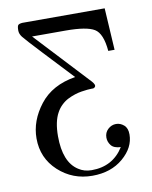

<svg xmlns="http://www.w3.org/2000/svg" viewBox="-75 -487 594 749"><g transform="rotate(-10 222.0 -112.5)"><path d="M41 24Q41 -46 89.5 -108.5Q138 -171 231 -186Q184 -236 123 -301Q64 -364 54 -377Q44 -390 44 -403Q44 -420 48 -424.5Q52 -429 65 -430H391L401 -264H376Q370 -334 339.5 -352.5Q309 -371 226 -371H93L285 -165Q302 -148 302 -140Q302 -133 293 -130H286Q279 -130 269 -129Q259 -128 246 -126Q233 -124 219 -119.5Q205 -115 191 -108Q177 -101 164.5 -89Q152 -77 144 -62Q125 -28 125 30Q125 133 180 168Q202 183 232 183Q316 183 359 114Q332 113 321 99Q310 85 310 68Q310 48 324 35Q338 22 356 22Q373 22 387 34Q401 46 401 71Q401 123 353 164Q305 205 231 205Q153 205 97 153.5Q41 102 41 24Z"/></g></svg>

Font: CMU Serif
Style: Roman
Weight: 500
Version: Version 0.7.0